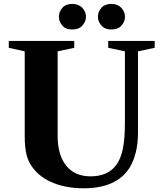

<svg xmlns="http://www.w3.org/2000/svg" viewBox="-20 -976 852 1006"><path d="M418.5 10.5Q329.5 10.5 260.5 -17Q191.5 -44.5 152.5 -96Q129.5 -124.5 119.5 -163.5Q109.5 -202.5 109.5 -264.5V-707L26 -725.5V-761.5H369V-725.5L282 -707V-264.5Q282 -163.5 327 -107.8Q372 -52 454.5 -52Q546.5 -52 590.5 -113.5Q613.5 -145.5 624 -197.8Q634.5 -250 634.5 -336V-707L547 -725.5V-761.5H790.5V-725.5L703 -707V-280Q703 -223.5 691.2 -176.8Q679.5 -130 657.5 -95Q589 10.5 418.5 10.5ZM563 -821.5Q529 -821.5 511 -842.8Q493 -864 493 -887.5Q493 -914.5 511.2 -935Q529.5 -955.5 563 -955.5Q596.5 -955.5 615.8 -935Q635 -914.5 635 -887.5Q635 -864 617.2 -842.8Q599.5 -821.5 563 -821.5ZM358.5 -821.5Q323.5 -821.5 306 -842.8Q288.5 -864 288.5 -887.5Q288.5 -914.5 306.8 -935Q325 -955.5 358.5 -955.5Q392 -955.5 411.2 -935Q430.5 -914.5 430.5 -887.5Q430.5 -864 412.2 -842.8Q394 -821.5 358.5 -821.5Z"/></svg>

Font: Libre Caslon Text
Style: Bold
Weight: 700
Designer: Pablo Impallari, Rodrigo Fuenzalida, Katja Schimmel
Foundry: Pablo Impallari, Rodrigo Fuenzalida
Version: Version 2.000